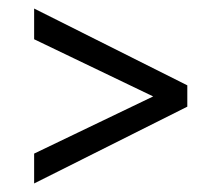

<svg xmlns="http://www.w3.org/2000/svg" viewBox="-20 -527 508 450"><path d="M419 -327V-277L60 -97V-167L339 -301L60 -435V-507Z"/></svg>

Font: Gemunu Libre
Style: Regular
Weight: 400
Designer: Puspanada Ekanayake, Sola Matas, Pathum Egodawatta, Kosala Senevirathne
Foundry: mooniak
Version: Version 1.100